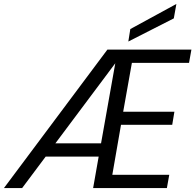

<svg xmlns="http://www.w3.org/2000/svg" viewBox="-34 -951 988 971"><path d="M-14 0 509 -700H934L922 -633H633L589 -386H848L837 -320H578L534 -67H822L810 0H437L465 -159H197L78 0ZM549 -631 246 -226H477ZM615 -741 625 -804 858 -931 845 -858Z"/></svg>

Font: DeepMind Sans
Style: Italic
Weight: 400
Italic angle: -10°
Designer: Jonny Pinhorn / Modifications: Colophon Foundry
Foundry: Colophon Foundry
Version: Version 1.002; ttfautohint (v1.8.2)